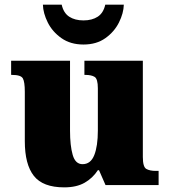

<svg xmlns="http://www.w3.org/2000/svg" viewBox="-20 -798 731 828"><path d="M257 10Q165 10 126 -39.5Q87 -89 87 -189V-402Q87 -445 78.5 -460Q70 -475 32 -475H28V-536H282V-234Q282 -170 293.5 -130Q305 -90 336 -90Q371 -90 386.5 -129Q402 -168 402 -235V-417Q402 -458 388 -466.5Q374 -475 348 -475H344V-536H596V-121Q596 -78 611 -69.5Q626 -61 652 -61H664V0H435L407 -64H402Q380 -30 345 -10Q310 10 257 10ZM340 -606Q284 -606 245 -633.5Q206 -661 186 -701Q166 -741 165 -778H246Q254 -742 278.5 -726Q303 -710 340 -710Q377 -710 401.5 -726Q426 -742 434 -778H514Q513 -741 493 -701Q473 -661 434.5 -633.5Q396 -606 340 -606Z"/></svg>

Font: Noto Serif Telugu Black
Style: Regular
Weight: 900
Designer: Jelle Bosma - Monotype Design Team
Foundry: Monotype Imaging Inc.
Version: Version 2.005; ttfautohint (v1.8.4.7-5d5b)